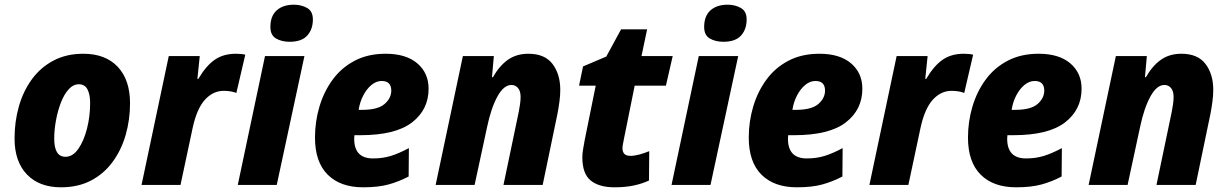

<svg xmlns="http://www.w3.org/2000/svg" viewBox="-20 -788 5230 818"><path d="M240 10Q147 10 94.5 -45Q42 -100 42 -198Q42 -270 60.5 -335Q79 -400 116 -450.5Q153 -501 208 -530Q263 -559 335 -559Q429 -559 481.5 -503.5Q534 -448 534 -348Q534 -278 515.5 -213.5Q497 -149 460 -98.5Q423 -48 368 -19Q313 10 240 10ZM259 -120Q290 -120 313.5 -153.5Q337 -187 350.5 -239.5Q364 -292 364 -349Q364 -386 352.5 -407.5Q341 -429 316 -429Q292 -429 272.5 -407.5Q253 -386 239.5 -351Q226 -316 218.5 -275.5Q211 -235 211 -197Q211 -120 259 -120Z M583 0 699 -549H831L821 -452H825Q858 -508 895 -533.5Q932 -559 985 -559Q1009 -559 1025 -555L987 -392Q977 -396 963.5 -398.5Q950 -401 933 -401Q888 -401 853.5 -363.5Q819 -326 801 -244L749 0Z M1214 -610Q1180 -610 1156 -624Q1132 -638 1132 -673Q1132 -720 1159 -744Q1186 -768 1232 -768Q1264 -768 1288.5 -754Q1313 -740 1313 -705Q1313 -663 1289 -636.5Q1265 -610 1214 -610ZM993 0 1109 -549H1277L1159 0Z M1527 10Q1430 10 1376 -44Q1322 -98 1322 -202Q1322 -270 1341 -334Q1360 -398 1397.5 -449Q1435 -500 1491.5 -529.5Q1548 -559 1623 -559Q1710 -559 1758 -518Q1806 -477 1806 -410Q1806 -321 1735.5 -266.5Q1665 -212 1515 -212H1490Q1489 -206 1489 -197Q1489 -113 1569 -113Q1610 -113 1644.5 -123.5Q1679 -134 1722 -157L1721 -36Q1679 -14 1635 -2Q1591 10 1527 10ZM1508 -320H1523Q1590 -320 1618.5 -345Q1647 -370 1647 -402Q1647 -443 1606 -443Q1583 -443 1562.5 -426Q1542 -409 1527.5 -381Q1513 -353 1508 -320Z M1836 0 1952 -549H2084L2076 -459H2080Q2107 -507 2143.5 -533Q2180 -559 2231 -559Q2301 -559 2334 -515.5Q2367 -472 2367 -405Q2367 -382 2363.5 -355.5Q2360 -329 2355 -303L2292 0H2125L2190 -311Q2193 -326 2195.5 -343.5Q2198 -361 2198 -375Q2198 -400 2187 -413Q2176 -426 2159 -426Q2126 -426 2099 -376.5Q2072 -327 2055 -246L2002 0Z M2598 10Q2532 10 2496.5 -19Q2461 -48 2461 -118Q2461 -134 2464.5 -154Q2468 -174 2471 -191L2518 -423H2447L2464 -505L2563 -547L2626 -663H2737L2713 -549H2846L2817 -423H2684L2638 -195Q2636 -184 2634 -174Q2632 -164 2632 -157Q2632 -124 2665 -124Q2683 -124 2703.5 -129.5Q2724 -135 2746 -144L2745 -19Q2718 -6 2681.5 2Q2645 10 2598 10Z M3062 -610Q3028 -610 3004 -624Q2980 -638 2980 -673Q2980 -720 3007 -744Q3034 -768 3080 -768Q3112 -768 3136.5 -754Q3161 -740 3161 -705Q3161 -663 3137 -636.5Q3113 -610 3062 -610ZM2841 0 2957 -549H3125L3007 0Z M3375 10Q3278 10 3224 -44Q3170 -98 3170 -202Q3170 -270 3189 -334Q3208 -398 3245.5 -449Q3283 -500 3339.5 -529.5Q3396 -559 3471 -559Q3558 -559 3606 -518Q3654 -477 3654 -410Q3654 -321 3583.5 -266.5Q3513 -212 3363 -212H3338Q3337 -206 3337 -197Q3337 -113 3417 -113Q3458 -113 3492.5 -123.5Q3527 -134 3570 -157L3569 -36Q3527 -14 3483 -2Q3439 10 3375 10ZM3356 -320H3371Q3438 -320 3466.5 -345Q3495 -370 3495 -402Q3495 -443 3454 -443Q3431 -443 3410.5 -426Q3390 -409 3375.5 -381Q3361 -353 3356 -320Z M3684 0 3800 -549H3932L3922 -452H3926Q3959 -508 3996 -533.5Q4033 -559 4086 -559Q4110 -559 4126 -555L4088 -392Q4078 -396 4064.5 -398.5Q4051 -401 4034 -401Q3989 -401 3954.5 -363.5Q3920 -326 3902 -244L3850 0Z M4309 10Q4212 10 4158 -44Q4104 -98 4104 -202Q4104 -270 4123 -334Q4142 -398 4179.5 -449Q4217 -500 4273.5 -529.5Q4330 -559 4405 -559Q4492 -559 4540 -518Q4588 -477 4588 -410Q4588 -321 4517.5 -266.5Q4447 -212 4297 -212H4272Q4271 -206 4271 -197Q4271 -113 4351 -113Q4392 -113 4426.5 -123.5Q4461 -134 4504 -157L4503 -36Q4461 -14 4417 -2Q4373 10 4309 10ZM4290 -320H4305Q4372 -320 4400.5 -345Q4429 -370 4429 -402Q4429 -443 4388 -443Q4365 -443 4344.5 -426Q4324 -409 4309.5 -381Q4295 -353 4290 -320Z M4618 0 4734 -549H4866L4858 -459H4862Q4889 -507 4925.5 -533Q4962 -559 5013 -559Q5083 -559 5116 -515.5Q5149 -472 5149 -405Q5149 -382 5145.5 -355.5Q5142 -329 5137 -303L5074 0H4907L4972 -311Q4975 -326 4977.5 -343.5Q4980 -361 4980 -375Q4980 -400 4969 -413Q4958 -426 4941 -426Q4908 -426 4881 -376.5Q4854 -327 4837 -246L4784 0Z"/></svg>

Font: Noto Sans Disp ExtBd
Style: Italic
Weight: 800
Italic angle: -12°
Designer: Monotype Design Team
Foundry: Monotype Imaging Inc.
Version: Version 2.000;GOOG;noto-source:20170915:90ef993387c0